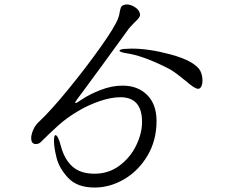

<svg xmlns="http://www.w3.org/2000/svg" viewBox="-20 -796 1040 861"><path d="M813 -433Q782 -458 763.5 -471.5Q745 -485 723 -495Q618 -547 548 -557Q516 -562 516 -569Q516 -572 524 -574.5Q532 -577 546 -577L570 -578Q647 -578 741 -553Q804 -536 836.5 -516.5Q869 -497 878.5 -477.5Q888 -458 888 -435Q888 -421 884 -411Q880 -401 872 -398H868Q860 -398 847 -406.5Q834 -415 813 -433ZM120 -182Q122 -199 131 -218Q140 -237 156 -251Q209 -301 287.5 -397Q366 -493 430.5 -584Q495 -675 509 -712Q516 -730 517 -743Q518 -747 520 -755.5Q522 -764 525 -767Q528 -771 535 -773.5Q542 -776 549 -776Q567 -776 586.5 -763Q606 -750 608 -731V-730Q608 -723 602.5 -715.5Q597 -708 585 -697Q564 -676 558 -668Q428 -488 347 -379Q343 -374 330 -356.5Q317 -339 317 -335Q317 -334 319 -334Q324 -334 347 -350Q381 -373 431 -392.5Q481 -412 530 -412Q598 -412 640 -370Q682 -328 682 -253Q682 -167 642 -99Q602 -31 538 7Q474 45 404 45Q326 45 285.5 1.5Q245 -42 233.5 -89Q222 -136 222 -164Q222 -190 229 -190Q234 -190 240.5 -177.5Q247 -165 253 -141Q269 -81 305 -49Q341 -17 404 -17Q467 -17 515.5 -53Q564 -89 590.5 -143.5Q617 -198 617 -249Q617 -360 520 -360Q479 -360 428.5 -343Q378 -326 334 -300Q282 -270 242.5 -234.5Q203 -199 163 -159Q154 -150 141 -150Q120 -150 120 -176Z"/></svg>

Font: Iansui 0.93
Style: Regular
Weight: 400
Designer: But Ko / Fontworks Inc.
Foundry: zi-hi.com / Fontworks Inc.
Version: Version 0.931